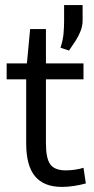

<svg xmlns="http://www.w3.org/2000/svg" viewBox="-20 -734 373 759"><path d="M224.6 4.9Q153.8 4.9 118.7 -36.9Q83.5 -78.6 83.5 -168V-420.4H6.3V-483.4H86.4L99.1 -619.1H161.6V-483.4H310.1V-420.4H161.6V-168Q161.6 -107.4 179 -84Q196.3 -60.5 240.2 -60.5Q256.8 -60.5 276.1 -63.2Q295.4 -65.9 310.1 -70.8L319.3 -8.8Q295.9 -2.4 271.5 1.2Q247.1 4.9 224.6 4.9ZM252.9 -534.2 219.2 -545.4Q229 -575.7 231.2 -601.6Q233.4 -627.4 233.4 -651.4V-713.9H306.6V-652.8Q306.6 -632.8 299.1 -612.8Q291.5 -592.8 279.1 -573.2Q266.6 -553.7 252.9 -534.2Z"/></svg>

Font: Anaheim Medium
Style: Regular
Weight: 500
Version: Version 2.001